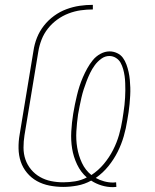

<svg xmlns="http://www.w3.org/2000/svg" viewBox="-20 -763 640 792"><path d="M446 9Q422 9 399 2Q376 -5 356 -18Q329 -3 299 2.5Q269 8 241 8Q212 8 184 2.5Q156 -3 132.5 -16Q109 -29 91.5 -50Q74 -71 65.5 -96.5Q57 -122 56.5 -151Q56 -180 61 -208L118 -553Q122 -581 132.5 -607.5Q143 -634 161 -657Q179 -680 203 -697.5Q227 -715 254 -725Q281 -735 308 -739Q335 -743 363 -743V-724Q338 -724 313 -720.5Q288 -717 263 -707.5Q238 -698 216 -682Q194 -666 177.5 -645Q161 -624 151.5 -599.5Q142 -575 138 -550L81 -205Q77 -180 77 -154Q77 -128 85 -105Q93 -82 108.5 -63.5Q124 -45 145 -33Q166 -21 190.5 -16Q215 -11 241 -11Q265 -11 290 -15Q315 -19 338 -31Q313 -53 298 -84.5Q283 -116 277.5 -150Q272 -184 274 -220.5Q276 -257 282 -294Q285 -313 289 -332Q293 -351 297.5 -370Q302 -389 308 -407.5Q314 -426 322 -444.5Q330 -463 340 -481Q350 -499 363 -515Q376 -531 394.5 -541Q413 -551 432 -551Q448 -551 463 -544Q478 -537 487 -524.5Q496 -512 501.5 -497Q507 -482 510.5 -466Q514 -450 515.5 -434Q517 -418 517.5 -401.5Q518 -385 517 -368Q516 -351 514.5 -334Q513 -317 510.5 -300.5Q508 -284 505 -267Q500 -234 490.5 -201Q481 -168 465.5 -137Q450 -106 427.5 -78Q405 -50 375 -29Q391 -20 409.5 -15Q428 -10 447 -10Q450 -10 453 -10.5Q456 -11 459 -11L460 8Q456 8 453 8.5Q450 9 446 9ZM357 -41Q386 -60 408.5 -87Q431 -114 446.5 -144.5Q462 -175 471 -206.5Q480 -238 485 -270Q487 -285 489.5 -300Q492 -315 493.5 -330Q495 -345 496 -360.5Q497 -376 497 -390.5Q497 -405 496.5 -420Q496 -435 494 -449.5Q492 -464 488 -478Q484 -492 477.5 -504Q471 -516 458.5 -524Q446 -532 431 -532Q413 -532 397.5 -520.5Q382 -509 371 -494Q360 -479 352 -462.5Q344 -446 337.5 -429Q331 -412 325.5 -395Q320 -378 316 -360.5Q312 -343 308.5 -325.5Q305 -308 302 -291Q297 -256 295 -221.5Q293 -187 298.5 -154Q304 -121 318 -91Q332 -61 357 -41Z"/></svg>

Font: Iosevka Slab ThExObl
Style: Regular
Weight: 100
Width: 7
Italic angle: -9°
Monospace: yes
Designer: Belleve Invis
Foundry: Belleve Invis
Version: Version 11.1.1; ttfautohint (v1.8.3)